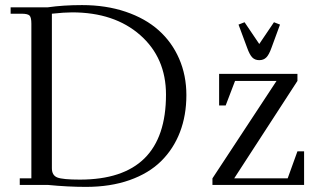

<svg xmlns="http://www.w3.org/2000/svg" viewBox="-20 -731 1267 759"><path d="M819.8 0V-25.9L1073.2 -411.1H909.2L872.1 -314H846.2V-439H1155.8V-411.1L905.8 -25.9H1117.2L1155.8 -132.8H1182.1V0ZM922.9 -633.8 946.8 -643.1 1004.9 -557.1 1063 -643.1 1086.9 -633.8 1053.2 -542Q1043.5 -514.6 1032.7 -503.9Q1022 -493.2 1004.9 -493.2Q987.8 -493.2 977.3 -503.9Q966.8 -514.6 957 -542ZM22 -676.8V-702.1H168.9Q230.5 -710.9 304.2 -710.9Q398.9 -710.9 476.8 -684.6Q554.7 -658.2 607.2 -611.3Q659.7 -564.5 688.2 -498.8Q716.8 -433.1 716.8 -355Q716.8 -274.9 691.4 -208.7Q666 -142.6 617.2 -94.2Q568.4 -45.9 492.4 -19Q416.5 7.8 319.8 7.8Q248.5 7.8 168.9 0H58.1V-25.9H104V-637.2Q104 -662.1 96.9 -669.4Q89.8 -676.8 64.9 -676.8ZM185.1 -65.9Q185.1 -38.1 206.3 -29.5Q227.5 -21 295.9 -21Q636.2 -21 636.2 -356.9Q636.2 -502.4 534.2 -592.3Q432.1 -682.1 265.1 -682.1Q234.4 -682.1 185.1 -676.8Z"/></svg>

Font: Dihjauti
Style: Regular
Weight: 400
Designer: T. Christopher White
Version: Version 3.0.0